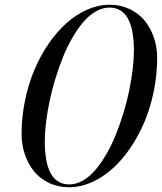

<svg xmlns="http://www.w3.org/2000/svg" viewBox="-20 -780 683 810"><path d="M441.9 -760Q488.5 -760 527.1 -741.7Q565.7 -723.4 590.7 -692.4Q615.7 -661.4 629.4 -621.1Q643.1 -580.8 643.1 -535.9Q643.1 -465.1 628.8 -395.3Q614.5 -325.4 589.4 -265.7Q564.2 -206.1 529.1 -154.7Q493.9 -103.3 453.1 -67.1Q412.4 -31 365.6 -10.5Q318.8 10 272 10Q225.3 10 186.8 -8.3Q148.2 -26.6 123.3 -57.6Q98.4 -88.6 84.7 -128.9Q71 -169.2 71 -214.1Q71 -284.9 85.3 -354.7Q99.6 -424.6 124.6 -484.3Q149.7 -543.9 184.9 -595.3Q220.2 -646.7 260.9 -682.9Q301.5 -719 348.3 -739.5Q395 -760 441.9 -760ZM441.9 -748Q412.6 -748 384 -731.7Q355.5 -715.3 331.3 -686.8Q307.1 -658.2 284.9 -619.9Q262.7 -581.5 245.1 -537.6Q227.5 -493.7 213 -446.4Q198.5 -399.2 189 -352.8Q179.4 -306.4 174.2 -263.2Q168.9 -220 168.9 -184.1Q168.9 -2 272 -2Q301.3 -2 329.8 -18.3Q358.4 -34.7 382.6 -63.2Q406.7 -91.8 429 -130.1Q451.2 -168.5 468.8 -212.4Q486.3 -256.3 500.9 -303.6Q515.4 -350.8 524.9 -397.2Q534.4 -443.6 539.7 -486.8Q544.9 -530 544.9 -565.9Q544.9 -748 441.9 -748Z"/></svg>

Font: Bodoni* 16
Style: Italic
Weight: 400
Italic angle: -13°
Version: Version 2.000